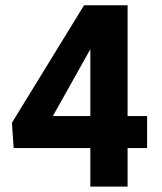

<svg xmlns="http://www.w3.org/2000/svg" viewBox="-20 -695 602 715"><path d="M527.8 -262.7V-143.6H455.1V0H316.4V-143.6H30.8L24.4 -237.8L293 -675.3H455.1V-262.7ZM176.8 -262.7H316.4V-511.7L315.9 -510.7Z"/></svg>

Font: Robert Sans Black
Style: Regular
Weight: 900
Designer: Christian Robertson (extended by Adam Twardoch)
Foundry: Google
Version: Version 12.135;April 2, 2019;FontCreator 11.5.0.2425 64-bit;